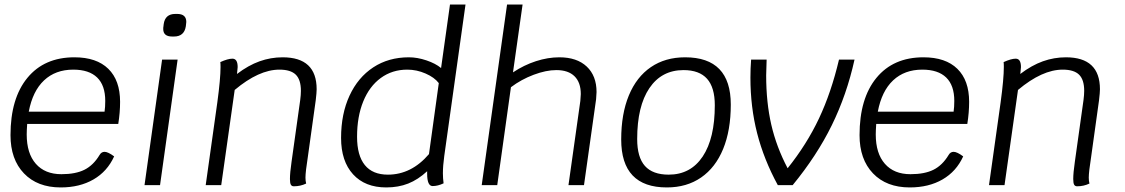

<svg xmlns="http://www.w3.org/2000/svg" viewBox="-20 -811 4929 841"><path d="M99 -268Q97 -238 97 -222Q97 -139 137 -93.5Q177 -48 249 -48Q311 -48 350 -67.5Q389 -87 416 -132Q424 -146 438 -146Q453 -146 480 -126Q450 -60 389.5 -25Q329 10 246 10Q144 10 85 -51.5Q26 -113 26 -219Q26 -380 100 -470Q174 -560 306 -560Q403 -560 454.5 -509.5Q506 -459 506 -365Q506 -318 498 -268ZM106 -322H438Q441 -342 441 -369Q441 -437 405.5 -471.5Q370 -506 301 -506Q223 -506 173 -459Q123 -412 106 -322Z M690 -550H758L681 0H613ZM695 -684Q695 -692 696 -696L697 -705Q703 -750 748 -750H756Q796 -750 796 -715L795 -705L794 -696Q787 -651 742 -651H734Q695 -651 695 -684Z M1367 -420Q1367 -406 1363 -372L1329 -128Q1318 -58 1318 -33Q1318 -19 1321 -7Q1296 5 1267 5Q1258 5 1254 -2Q1250 -9 1250 -27Q1250 -54 1257 -102L1295 -373Q1298 -396 1298 -413Q1298 -462 1275.5 -484Q1253 -506 1204 -506Q1114 -506 1008 -417L949 0H881L932 -363Q946 -466 946 -518Q946 -534 945 -539Q978 -554 998 -554Q1021 -554 1021 -517Q1021 -512 1019 -496L1018 -487Q1068 -525 1117 -542.5Q1166 -560 1218 -560Q1367 -560 1367 -420Z M1926 -128Q1920 -85 1920 -52Q1920 -30 1923 -8Q1898 4 1875 4Q1851 4 1851 -50V-61Q1811 -24 1768 -7Q1725 10 1672 10Q1579 10 1526.5 -47.5Q1474 -105 1474 -207Q1474 -312 1511 -392Q1548 -472 1615 -516Q1682 -560 1771 -560Q1808 -560 1848 -546.5Q1888 -533 1912 -513L1951 -791H2019ZM1859 -136 1902 -447Q1883 -472 1844 -489Q1805 -506 1764 -506Q1698 -506 1648 -469.5Q1598 -433 1571 -366.5Q1544 -300 1544 -212Q1544 -130 1578 -88Q1612 -46 1679 -46Q1782 -46 1859 -136Z M2593 -408Q2593 -398 2591 -376L2538 0H2470L2522 -369Q2524 -391 2524 -399Q2524 -450 2496.5 -477Q2469 -504 2417 -504Q2372 -504 2317.5 -483.5Q2263 -463 2218 -429L2158 0H2090L2201 -791H2269L2227 -494Q2275 -526 2327.5 -543Q2380 -560 2430 -560Q2507 -560 2550 -519.5Q2593 -479 2593 -408Z M2701 -200Q2701 -312 2734.5 -393Q2768 -474 2831 -517Q2894 -560 2981 -560Q3181 -560 3181 -353Q3181 -240 3147.5 -158.5Q3114 -77 3051 -33.5Q2988 10 2901 10Q2701 10 2701 -200ZM3111 -350Q3111 -428 3077 -466Q3043 -504 2974 -504Q2878 -504 2824.5 -425Q2771 -346 2771 -202Q2771 -122 2805 -84Q2839 -46 2909 -46Q3005 -46 3058 -125.5Q3111 -205 3111 -350Z M3723 -550Q3689 -396 3623.5 -262.5Q3558 -129 3452 0H3387Q3326 -112 3296.5 -227Q3267 -342 3267 -471Q3267 -510 3270 -550H3338Q3336 -502 3336 -481Q3336 -362 3358.5 -264.5Q3381 -167 3430 -74Q3514 -179 3567.5 -292.5Q3621 -406 3655 -550Z M3818 -268Q3816 -238 3816 -222Q3816 -139 3856 -93.5Q3896 -48 3968 -48Q4030 -48 4069 -67.5Q4108 -87 4135 -132Q4143 -146 4157 -146Q4172 -146 4199 -126Q4169 -60 4108.5 -25Q4048 10 3965 10Q3863 10 3804 -51.5Q3745 -113 3745 -219Q3745 -380 3819 -470Q3893 -560 4025 -560Q4122 -560 4173.5 -509.5Q4225 -459 4225 -365Q4225 -318 4217 -268ZM3825 -322H4157Q4160 -342 4160 -369Q4160 -437 4124.5 -471.5Q4089 -506 4020 -506Q3942 -506 3892 -459Q3842 -412 3825 -322Z M4798 -420Q4798 -406 4794 -372L4760 -128Q4749 -58 4749 -33Q4749 -19 4752 -7Q4727 5 4698 5Q4689 5 4685 -2Q4681 -9 4681 -27Q4681 -54 4688 -102L4726 -373Q4729 -396 4729 -413Q4729 -462 4706.5 -484Q4684 -506 4635 -506Q4545 -506 4439 -417L4380 0H4312L4363 -363Q4377 -466 4377 -518Q4377 -534 4376 -539Q4409 -554 4429 -554Q4452 -554 4452 -517Q4452 -512 4450 -496L4449 -487Q4499 -525 4548 -542.5Q4597 -560 4649 -560Q4798 -560 4798 -420Z"/></svg>

Font: Krub
Style: Italic
Weight: 400
Italic angle: -8°
Designer: Ekaluck Peanpanawate
Foundry: Cadson Demak Co.,Ltd.
Version: Version 1.000; ttfautohint (v1.6)